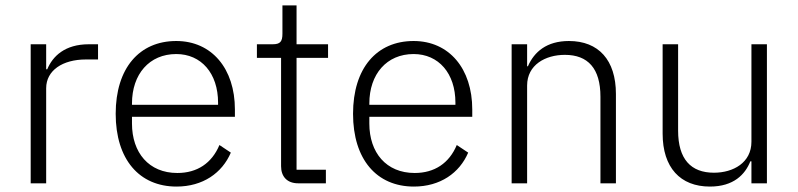

<svg xmlns="http://www.w3.org/2000/svg" viewBox="-20 -675 2937 707"><path d="M150 0V-350C150 -416 211 -456 296 -456H341V-512H307C219 -512 174 -468 154 -420H150V-512H93V0Z M630 12C727 12 798 -38 830 -113L788 -141C760 -74 706 -38 633 -38C528 -38 466 -113 466 -220V-245H845V-272C845 -422 760 -524 629 -524C493 -524 406 -424 406 -256C406 -88 493 12 630 12ZM629 -476C721 -476 783 -405 783 -297V-289H466V-294C466 -402 530 -476 629 -476Z M1180 0V-50H1072V-462H1188V-512H1072V-655H1020V-551C1020 -522 1012 -512 984 -512H926V-462H1015V-63C1015 -25 1037 0 1078 0Z M1504 12C1601 12 1672 -38 1704 -113L1662 -141C1634 -74 1580 -38 1507 -38C1402 -38 1340 -113 1340 -220V-245H1719V-272C1719 -422 1634 -524 1503 -524C1367 -524 1280 -424 1280 -256C1280 -88 1367 12 1504 12ZM1503 -476C1595 -476 1657 -405 1657 -297V-289H1340V-294C1340 -402 1404 -476 1503 -476Z M1921 0V-360C1921 -436 1988 -473 2060 -473C2145 -473 2191 -423 2191 -319V0H2248V-329C2248 -454 2184 -524 2075 -524C1993 -524 1947 -484 1924 -431H1921V-512H1864V0Z M2747 0H2804V-512H2747V-153C2747 -76 2680 -39 2609 -39C2524 -39 2477 -89 2477 -194V-512H2420V-183C2420 -58 2485 12 2594 12C2682 12 2724 -33 2743 -81H2747Z"/></svg>

Font: IBM Plex Arabic Light
Style: Regular
Weight: 300
Designer: Mike Abbink, Paul van der Laan, Pieter van Rosmalen, Wael Morcos, Khajak Apelian
Foundry: Bold Monday
Version: Version 1.0